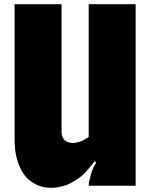

<svg xmlns="http://www.w3.org/2000/svg" viewBox="-20 -890 720 920"><path d="M50 -220V-870H275V-260Q275 -239 285 -224Q288 -219 295.5 -214Q303 -209 312 -207Q321 -205 329 -205Q337 -205 344 -206.5Q351 -208 359 -210Q368 -212 374 -215.5Q380 -219 390 -224Q394 -226 397.5 -228.5Q401 -231 405 -234V-870H630V0H405Q405 -10 407 -20Q409 -30 413 -44Q415 -54 420 -68Q425 -82 430 -92Q433 -97 436 -102Q438 -107 441 -111L433 -117Q415 -93 396.5 -72Q378 -51 358 -37Q337 -22 316.5 -11.5Q296 -1 272 4Q261 7 249.5 8.5Q238 10 226 10Q163 10 117 -30Q95 -49 80.5 -78Q66 -107 58 -141Q50 -177 50 -220Z"/></svg>

Font: Boldonse
Style: Regular
Weight: 400
Designer: Universitype Foundry
Foundry: Universitype Foundry
Version: Version 1.000; ttfautohint (v1.8.4.7-5d5b)